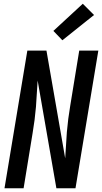

<svg xmlns="http://www.w3.org/2000/svg" viewBox="-20 -1005 545 1025"><path d="M4 0 126 -735H228L291 -373L328 -160Q331 -195 332.5 -230Q334 -265 337 -300.5Q340 -336 344.5 -371Q349 -406 355 -441L403 -735H505L383 0H281L181 -575Q178 -540 176.5 -505Q175 -470 172 -434.5Q169 -399 164.5 -364Q160 -329 154 -294L106 0ZM313 -790 265 -840 422 -985 482 -925Z"/></svg>

Font: Iosevka SS04 Semibold Oblique
Style: Regular
Weight: 600
Italic angle: -9°
Monospace: yes
Designer: Belleve Invis
Foundry: Belleve Invis
Version: Version 19.0.0; ttfautohint (v1.8.4)